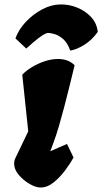

<svg xmlns="http://www.w3.org/2000/svg" viewBox="-20 -833 459 863"><path d="M162.1 9.8Q140.6 9.8 112.8 -6.3Q85 -22.5 64.2 -47.1Q43.5 -71.8 43.5 -97.2Q43.5 -104.5 44.9 -110.6Q46.4 -116.7 52.5 -129.4Q58.6 -142.1 71.5 -168.7Q84.5 -195.3 106.9 -242.7L80.1 -497.1Q96.7 -515.1 123.3 -531.2Q149.9 -547.4 180.7 -557.6Q211.4 -567.9 241.2 -567.9Q262.7 -567.9 281.7 -561.3Q300.8 -554.7 315.4 -539.6Q313.5 -532.2 306.9 -504.9Q300.3 -477.5 290.5 -438Q280.8 -398.4 269 -353.5Q257.3 -308.6 244.9 -266.1Q232.4 -223.6 220.2 -191.4L206.1 -153.3L281.2 -186L310.5 -125Q296.9 -99.6 273.4 -68.1Q250 -36.6 221.4 -13.4Q192.9 9.8 162.1 9.8ZM295.9 -605.5Q283.7 -639.6 264.9 -656.5Q246.1 -673.3 227.1 -679.2Q208 -685.1 194.3 -685.1Q192.9 -685.1 183.8 -681.4Q174.8 -677.7 154.5 -662.8Q134.3 -647.9 98.1 -614.7L49.3 -660.6Q64 -700.7 96.4 -735.1Q128.9 -769.5 169.7 -791Q210.4 -812.5 250.5 -813Q290 -814 327.1 -798.8Q364.3 -783.7 389.9 -755.9Q415.5 -728 419.4 -689.5Q392.6 -652.3 358.6 -631.3Q324.7 -610.4 295.9 -605.5Z"/></svg>

Font: Fruktur
Style: Italic
Weight: 400
Italic angle: -8°
Designer: Viktoriya Grabowska, Eben Sorkin
Foundry: Viktoriya Grabowska
Version: Version 1.008; ttfautohint (v1.8.4.7-5d5b)